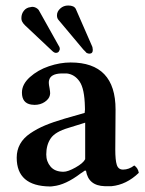

<svg xmlns="http://www.w3.org/2000/svg" viewBox="-20 -671 530 701"><path d="M291 -89.8V-223.1L230 -204.1Q181.6 -189.9 165.3 -166Q148.9 -142.1 148.9 -106.9Q148.9 -81.1 164.8 -62.5Q180.7 -43.9 211.9 -43.9Q228 -43.9 255.9 -59.6Q283.7 -75.2 291 -89.8ZM293.9 -47.9H289.1Q280.8 -41.5 274.9 -38.1Q219.2 4.4 173.8 8.8Q169.9 9.8 162.1 9.8Q41 8.3 41 -95.2Q41 -123 53.5 -145.3Q65.9 -167.5 90.8 -184.3Q115.7 -201.2 145 -213.4Q174.3 -225.6 215.8 -237.8L289.1 -258.8Q291 -272.5 290 -280.8Q288.6 -346.7 270.8 -373Q252.9 -399.4 224.1 -402.8H203.1Q164.6 -401.4 159.2 -377.9Q158.2 -375 158.2 -368.2Q158.2 -362.8 161.1 -348.1Q163.1 -336.4 163.1 -330.1Q163.1 -329.1 162.6 -326.7Q162.1 -324.2 162.1 -323.2Q159.2 -309.6 143.3 -298.8Q127.4 -288.1 106 -288.1Q104 -288.1 100.1 -288.6Q96.2 -289.1 94.2 -289.1Q60.1 -294.4 60.1 -333Q60.1 -363.3 89.1 -389.4Q118.2 -415.5 158.7 -429.2Q199.2 -442.9 237.8 -442.9Q401.9 -442.9 401.9 -271L400.9 -125Q400.9 -85.9 406.5 -68.8Q412.1 -51.8 429.2 -51.8Q450.7 -51.8 470.2 -66.9Q483.9 -57.6 486.8 -40Q441.9 3.4 387.2 8.8H362.8Q302.7 7.3 293.9 -47.9ZM58.1 -605Q58.1 -620.6 67.4 -632.1Q76.7 -643.6 91.8 -645Q94.7 -646 100.1 -646Q112.8 -644.5 121.1 -634.8Q122.1 -633.3 123.3 -630.9Q124.5 -628.4 125 -627.9L193.8 -504.9Q198.2 -499 198.2 -494.1Q199.2 -491.7 196.8 -486.8Q193.8 -478 184.1 -478Q177.7 -478 169.9 -485.8L71.8 -578.1Q70.8 -579.6 67.4 -583Q64 -586.4 63 -588.9Q58.1 -595.2 58.1 -605ZM188 -615.2Q188 -628.9 200 -639.9Q211.9 -650.9 229 -650.9Q250.5 -650.9 256.8 -638.2L315.9 -502.9Q317.9 -499 317.9 -496.1Q318.8 -493.2 318.8 -488.8Q318.8 -475.1 306.2 -475.1Q301.8 -475.1 295.9 -478Q294.9 -479.5 291 -483.4Q287.1 -487.3 284.2 -490.2L192.9 -599.1Q188 -605 188 -615.2Z"/></svg>

Font: Common Serif SemiBold
Style: Regular
Weight: 600
Designer: Philipp H. Poll, Khaled Hosny
Foundry: Stefan Peev, Context Ltd.
Version: Version 1.026